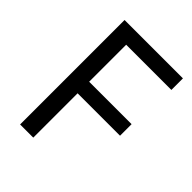

<svg xmlns="http://www.w3.org/2000/svg" viewBox="-205 -821 928 928"><g transform="rotate(45 259.5 -357.0)"><path d="M187 0V-303H477V-382H187V-635H496V-714H97V0Z"/></g></svg>

Font: Noto Sans Mro
Style: Regular
Weight: 400
Designer: Monotype Design Team
Foundry: Monotype Imaging Inc.
Version: Version 2.001